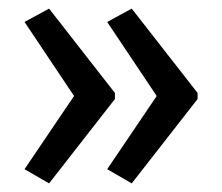

<svg xmlns="http://www.w3.org/2000/svg" viewBox="-20 -487 515 446"><path d="M439 -257 286 -61 229 -94 344 -264 229 -436 286 -467 439 -271ZM247 -257 94 -61 37 -94 152 -264 37 -436 94 -467 247 -271Z"/></svg>

Font: Noto Sans Thai Cond
Style: Regular
Weight: 400
Width: 3
Designer: Monotype Design Team
Foundry: Monotype Imaging Inc.
Version: Version 2.002; ttfautohint (v1.8.4.7-5d5b)